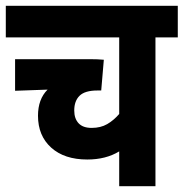

<svg xmlns="http://www.w3.org/2000/svg" viewBox="-20 -642 633 662"><path d="M593 -513H516V0H391V-120Q345 -92 281 -92Q202 -92 156.5 -133Q111 -174 111 -243Q111 -300 144 -333L32 -329V-438H289Q302 -438 315.5 -437.5Q329 -437 338 -436L329 -330H316Q273 -330 254.5 -312Q236 -294 236 -261Q236 -233 251 -217Q266 -201 296 -201Q327 -201 349.5 -214Q372 -227 391 -249V-513H0V-622H593Z"/></svg>

Font: Noto Sans Condensed
Style: Bold Italic
Weight: 700
Width: 3
Italic angle: -12°
Designer: Monotype Design Team
Foundry: Monotype Imaging Inc.
Version: Version 2.013; ttfautohint (v1.8.4.7-5d5b)